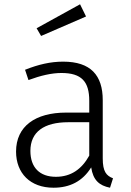

<svg xmlns="http://www.w3.org/2000/svg" viewBox="-20 -865 613 897"><path d="M382 -788 354 -845 151 -733 172 -697ZM460 -125V-397C460 -513 404 -577 275 -577C216 -577 160 -564 97 -539L113 -491C170 -512 221 -524 267 -524C361 -524 397 -484 397 -394V-339H289C145 -339 55 -275 55 -157C55 -56 121 12 230 12C306 12 366 -18 406 -83C415 -23 444 2 494 12L508 -32C477 -44 460 -63 460 -125ZM241 -39C166 -39 122 -82 122 -160C122 -249 186 -294 299 -294H397V-138C362 -75 312 -39 241 -39Z"/></svg>

Font: Glow Sans SC Normal
Style: Regular
Weight: 400
Designer: Ryoko NISHIZUKA (kana, bopomofo & ideographs); Paul D. Hunt (Latin, Greek & Cyrillic); Sandoll Communications, Soo-young
Version: Version 0.93